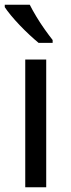

<svg xmlns="http://www.w3.org/2000/svg" viewBox="-21 -786 299 806"><path d="M173 0H85V-536H173ZM104 -766Q115 -744 131.5 -716.5Q148 -689 166.5 -663Q185 -637 200 -618V-606H141Q124 -620 103 -639.5Q82 -659 61.5 -680.5Q41 -702 24.5 -722Q8 -742 -1 -756V-766Z"/></svg>

Font: lguzrati15
Style: Book
Weight: 400
Designer: Jelle Bosma - Monotype Design Team, Universal Thirst
Foundry: Monotype Imaging Inc.
Version: Version 2.106